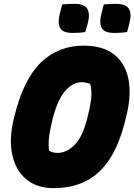

<svg xmlns="http://www.w3.org/2000/svg" viewBox="-20 -957 698 997"><path d="M414 -720Q516 -720 574 -673Q632 -626 647.5 -543Q663 -460 635 -350L631 -334Q600 -207 548 -129Q496 -51 424 -15.5Q352 20 258 20Q172 20 116.5 -26Q61 -72 43.5 -154Q26 -236 52 -342L56 -358Q103 -547 193.5 -633.5Q284 -720 414 -720ZM247 -312Q236 -266 233.5 -232.5Q231 -199 235 -174Q255 -163 279 -163Q327 -163 370 -207.5Q413 -252 438 -363L441 -376Q453 -427 454.5 -461.5Q456 -496 448 -522Q438 -525 427.5 -527.5Q417 -530 404 -530Q355 -530 314.5 -480Q274 -430 250 -325ZM303 -934Q320 -936 337.5 -936.5Q355 -937 368 -937Q419 -937 434 -910Q449 -883 435 -833L423 -791Q407 -788 390 -787Q373 -786 357 -786Q307 -786 292.5 -811Q278 -836 291 -888ZM519 -934Q536 -936 553.5 -936.5Q571 -937 584 -937Q635 -937 650 -910Q665 -883 651 -833L640 -791Q624 -788 606.5 -787Q589 -786 573 -786Q523 -786 508.5 -811Q494 -836 507 -888Z"/></svg>

Font: Recursive Sn Csl St Blk
Style: Italic
Weight: 900
Italic angle: -15°
Version: Version 1.079;hotconv 1.0.112;makeotfexe 2.5.65598; ttfautoh